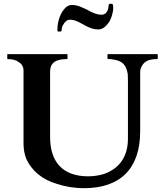

<svg xmlns="http://www.w3.org/2000/svg" viewBox="-20 -971 860 1004"><path d="M713 -284V-596C713 -607.5 717.8 -619.3 723 -628C737.4 -652 760.9 -662 801 -662C802 -662 803 -662 804 -664C805 -664 805 -665 805 -666V-685C805 -686.9 802.7 -688 801 -688H546C543 -689 542 -688 542 -685V-666C542 -663 543 -662 546 -662H556C562 -661 569 -660 577 -659C623.9 -651.2 640 -628.2 648 -584C648 -572 649 -560 649 -549V-246C649 -143.7 596.2 -85.4 520 -60C494 -53 468 -49 441 -49C308.9 -49 242 -123.2 242 -254V-596C242 -648 278.7 -662 330 -662C331 -662 332 -662 332 -664C333 -664 333 -665 333 -666V-685C333 -686 333 -686 332 -687C332 -688 331 -688 330 -688H21C19 -689 18 -688 18 -685V-666C17 -663 18 -662 21 -662C43.7 -662 65.4 -656.8 78 -646C92.1 -638.9 103 -622.4 103 -603V-220C103 -191 108 -166 116 -144C145.2 -76.9 202.3 -31.5 276 -10C316.8 4.2 367.4 13 420 13C612.1 13 713 -92.7 713 -284ZM548 -944C548 -919.1 535.7 -894 512 -894C483.4 -894 456.1 -908.3 436 -920C411.9 -930.3 388.6 -945 357 -945C345 -945 334 -941 325 -933C298.3 -909.2 280 -863.2 280 -814C280 -809 281 -806 284 -806H295C298.7 -806 302 -807 302 -812C302 -820 304 -827 306 -834C310 -841 313 -846 317 -852C321 -856 326 -860 330 -864C336 -866 340 -868 345 -868C358 -868 370 -865 382 -860C415.2 -846.2 448.4 -817 493 -817C522.5 -817 538.7 -839.7 552 -858C562.3 -877 572 -903.9 572 -931V-936C572 -940.9 569.8 -951 566 -951H556C552.1 -951 548 -948.5 548 -944Z"/></svg>

Font: fbb
Style: Bold
Weight: 400
Designer: David J. Perry, Michael Sharpe
Version: Version 1.045